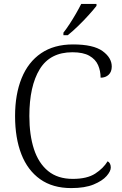

<svg xmlns="http://www.w3.org/2000/svg" viewBox="-20 -951 625 981"><path d="M344 10Q249 10 185 -35.5Q121 -81 89 -163.5Q57 -246 57 -358Q57 -469 90.5 -551.5Q124 -634 190 -679Q256 -724 353 -724Q457 -724 504 -690Q551 -656 551 -611Q551 -584 535 -569Q519 -554 494 -554Q494 -589 481 -618.5Q468 -648 436.5 -666Q405 -684 350 -684Q236 -684 183 -597.5Q130 -511 130 -358Q130 -261 153.5 -189Q177 -117 226 -77Q275 -37 352 -37Q425 -37 466.5 -64Q508 -91 530 -127Q546 -118 546 -95Q546 -76 524.5 -51.5Q503 -27 458.5 -8.5Q414 10 344 10ZM304 -784Q319 -803 336 -829Q353 -855 368.5 -882Q384 -909 395 -931H473V-921Q460 -904 434 -875Q408 -846 378.5 -817.5Q349 -789 326 -771H304Z"/></svg>

Font: Noto Serif Tamil Light
Style: Regular
Weight: 300
Designer: Indian Type Foundry, Tom Grace, and the Monotype Design Team
Foundry: Monotype Imaging Inc.
Version: Version 2.004; ttfautohint (v1.8.4.7-5d5b)